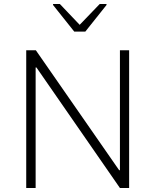

<svg xmlns="http://www.w3.org/2000/svg" viewBox="-20 -939 776 959"><path d="M111 0V-688H159L575 -89H579V-688H625V0H579L162 -602H158V0ZM351 -781 245 -914V-919H279L378 -815L478 -919H512V-914L406 -781Z"/></svg>

Font: Saira Thin ExtraLight
Style: Regular
Weight: 250
Version: Version 1.101